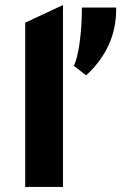

<svg xmlns="http://www.w3.org/2000/svg" viewBox="-20 -742 506 762"><path d="M80 0V-652L230 -722V0ZM441 -712V-704Q441 -553 322 -443L273 -481Q287 -508 296 -572.5Q305 -637 305 -712Z"/></svg>

Font: Overpass Heavy
Style: Regular
Weight: 900
Designer: Delve Withrington, Thomas Jockin
Foundry: Delve Fonts
Version: Version 3.000;DELV;Overpass